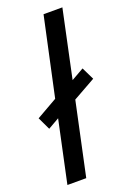

<svg xmlns="http://www.w3.org/2000/svg" viewBox="-148 -813 586 865"><g transform="rotate(-20 145.0 -380.0)"><path d="M18.1 0 81.5 -296.9 27.8 -266.1 -1 -326.7 99.1 -383.8 180.2 -759.8H270.5L201.7 -436L261.7 -470.2L291 -410.2L183.1 -349.6L108.4 0Z"/></g></svg>

Font: Open Sans SemiCondensed Medium
Style: Italic
Weight: 500
Width: 4
Italic angle: -12°
Designer: Monotype Design Team
Foundry: Monotype Imaging Inc.
Version: Version 3.000